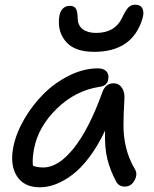

<svg xmlns="http://www.w3.org/2000/svg" viewBox="-20 -793 661 823"><path d="M383.8 -570.8Q302.7 -570.8 265.4 -611.3Q228 -651.9 232.9 -711.9Q234.9 -740.7 247.6 -754.4Q260.3 -768.1 278.8 -768.1Q296.9 -768.1 304.7 -756.8Q312.5 -745.6 313 -714.8Q313.5 -683.6 334.7 -667.7Q356 -651.9 392.1 -651.9Q472.2 -651.9 502.9 -715.8Q518.1 -748.5 530 -760.7Q542 -772.9 559.1 -772.9Q582.5 -772.9 590.6 -756.3Q598.6 -739.7 590.8 -713.9Q548.3 -570.8 383.8 -570.8ZM150.9 9.8Q83 9.8 52.5 -37.8Q22 -85.4 37.1 -163.1Q49.3 -223.1 84.7 -283.7Q120.1 -344.2 168.5 -392.1Q216.8 -439.9 278.3 -470Q339.8 -500 399.9 -500Q423.8 -500 436 -487.3Q448.2 -474.6 443.8 -452.1Q439.5 -425.3 407.2 -420.9Q304.2 -405.3 224.4 -328.1Q144.5 -251 126 -155.8Q117.7 -111.3 121.1 -83Q137.2 -75.2 166 -75.2Q230.5 -75.2 296.4 -158Q362.3 -240.7 418 -396Q432.1 -436 466.8 -436Q489.7 -436 502.7 -416.7Q515.6 -397.5 513.2 -367.2Q509.3 -303.2 509.3 -254.2Q509.3 -205.1 520.8 -158.7Q532.2 -112.3 558.1 -67.9Q571.3 -47.4 556.9 -20.3Q542.5 6.8 515.1 6.8Q488.8 6.8 477.1 -16.1Q452.1 -63.5 440.2 -111.1Q428.2 -158.7 430.2 -232.9Q399.9 -168.5 363.5 -120.1Q327.1 -71.8 290.5 -44.2Q253.9 -16.6 219 -3.4Q184.1 9.8 150.9 9.8Z"/></svg>

Font: Shantell Sans Normal
Style: Italic
Weight: 400
Italic angle: -11.31°
Designer: Stephen Nixon, Anya Danilova, Shantell Martin
Foundry: Arrow Type
Version: Version 1.006;[559af2be0]